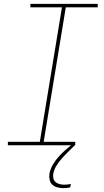

<svg xmlns="http://www.w3.org/2000/svg" viewBox="-20 -755 540 998"><path d="M371 0H21V-18H187L302 -717H138V-735H488V-717H322L207 -18H371ZM310 223Q294 223 278.5 219Q263 215 252 205Q241 195 238 179.5Q235 164 237 148Q242 122 256 98.5Q270 75 289 55Q308 35 329 17Q350 -1 372 -17L369 0Q352 17 335 33.5Q318 50 302 68Q286 86 273.5 106Q261 126 257 148Q255 160 257.5 172Q260 184 269 191.5Q278 199 290 202Q302 205 315 205Q323 205 331 204Q339 203 348 201L345 219Q336 221 327.5 222Q319 223 310 223Z"/></svg>

Font: Iosevka Thin
Style: Italic
Weight: 100
Italic angle: -9°
Monospace: yes
Designer: Belleve Invis
Foundry: Belleve Invis
Version: Version 32.5.0; ttfautohint (v1.8.4)